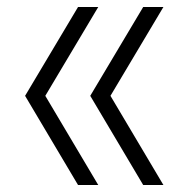

<svg xmlns="http://www.w3.org/2000/svg" viewBox="-20 -531 526 551"><path d="M204 0 52 -256 204 -511H262L110 -256L262 0ZM391 0 239 -256 391 -511H449L297 -256L449 0Z"/></svg>

Font: Transpass ExtraLight
Style: Regular
Weight: 200
Designer: Delve Withrington
Foundry: Delve Fonts
Version: Version 1.001;December 18, 2019;FontCreator 12.0.0.2547 64-b